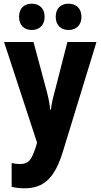

<svg xmlns="http://www.w3.org/2000/svg" viewBox="-20 -777 543 1037"><path d="M83 -686C83 -640 111 -615 152 -615C192 -615 221 -641 221 -686C221 -732 192 -757 152 -757C111 -757 83 -733 83 -686ZM281 -686C281 -641 309 -615 350 -615C391 -615 420 -641 420 -686C420 -732 391 -757 350 -757C309 -757 281 -733 281 -686ZM2 -550 180 -7 174 15C151 86 135 109 88 109C73 109 56 107 43 103V232C63 237 85 240 112 240C219 240 276 182 319 44L501 -550H344L274 -277C264 -241 258 -211 255 -185H251C249 -212 242 -247 234 -278L161 -550Z"/></svg>

Font: Noto Sans Myanmar UI Condensed ExtraBold
Style: Regular
Weight: 800
Width: 3
Designer: Monotype Design Team
Foundry: Monotype Imaging Inc.
Version: Version 2.103